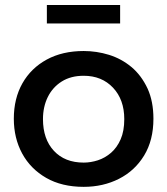

<svg xmlns="http://www.w3.org/2000/svg" viewBox="-20 -739 666 764"><path d="M313 4.5Q226 4.5 163.8 -31.2Q101.5 -67 68.2 -128.2Q35 -189.5 35 -266.5Q35 -347 69.2 -407.5Q103.5 -468 166 -502Q228.5 -536 313 -536Q364.5 -536 413.8 -520.8Q463 -505.5 502.8 -472.5Q542.5 -439.5 567.5 -386Q590.5 -335 590.5 -266.5Q590.5 -181 553.5 -120.2Q516.5 -59.5 453.5 -27.5Q390.5 4.5 313 4.5ZM313 -92Q341 -92 369.5 -101.2Q398 -110.5 421.8 -131Q445.5 -151.5 460 -184.5Q474.5 -217.5 474.5 -265Q474.5 -342.5 429.8 -390Q385 -437.5 313 -437.5Q262 -437.5 225.8 -414.8Q189.5 -392 170.2 -353Q151 -314 151 -265Q151 -185.5 194.5 -138.8Q238 -92 313 -92ZM458 -645.5H166.5V-719H458Z"/></svg>

Font: Argentum Novus Medium
Style: Regular
Weight: 500
Designer: Julieta Ulanovsky (font) & Cristiano Sobral (main changes)
Foundry: Julieta Ulanovsky (font) & Cristiano Sobral (main changes)
Version: Version 3.00;November 27, 2020;FontCreator 13.0.0.2655 64-bi